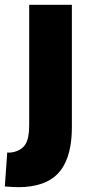

<svg xmlns="http://www.w3.org/2000/svg" viewBox="-57 -564 371 796"><path d="M241 -36Q241 79 195.5 141Q150 203 47 211Q36 212 21 212Q6 212 -9 211Q-24 210 -37 209L-27 68Q-20 69 -14.5 68.5Q-9 68 -3 67Q33 59 48.5 34Q64 9 64 -44V-544H241Z"/></svg>

Font: Georama SemiExpanded
Style: Bold
Weight: 700
Width: 6
Designer: Jean-Baptiste Levee
Foundry: Production Type
Version: Version 1.001